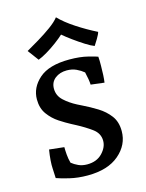

<svg xmlns="http://www.w3.org/2000/svg" viewBox="-104 -716 607 799"><g transform="rotate(-15 199.0 -316.0)"><path d="M174 19Q132 19 96.5 10.5Q61 2 42 -5L40 -47Q39 -60 40.5 -81.5Q42 -103 46 -127L110 -120Q110 -106 111.5 -87.5Q113 -69 118 -51Q130 -41 146.5 -33.5Q163 -26 184 -26Q225 -26 249 -51Q273 -76 273 -104Q273 -136 245 -156.5Q217 -177 181 -196L162 -206Q141 -217 115 -234Q89 -251 70 -277Q51 -303 51 -341Q51 -392 93.5 -429.5Q136 -467 224 -467Q270 -467 303.5 -458.5Q337 -450 344 -447Q345 -439 345 -428.5Q345 -418 345 -407Q345 -388 344 -368.5Q343 -349 341 -336L283 -343Q282 -365 274 -398Q261 -409 243 -417.5Q225 -426 202 -426Q172 -426 151.5 -410Q131 -394 131 -366Q131 -336 153.5 -315Q176 -294 207 -278L227 -268Q258 -253 288 -234.5Q318 -216 338 -189.5Q358 -163 358 -123Q358 -64 309.5 -22.5Q261 19 174 19ZM101 -499 66 -546Q89 -559 119 -577Q149 -595 176 -614.5Q203 -634 216 -651Q242 -624 284 -596.5Q326 -569 370 -547Q368 -538 357 -519.5Q346 -501 341 -494Q327 -499 304 -513.5Q281 -528 257 -545.5Q233 -563 218 -576Q204 -563 182.5 -547Q161 -531 139 -518Q117 -505 101 -499Z"/></g></svg>

Font: Maname
Style: Regular
Weight: 400
Designer: Pathum Egodawatta
Foundry: mooniak
Version: Version 1.000; ttfautohint (v1.8.4.7-5d5b)